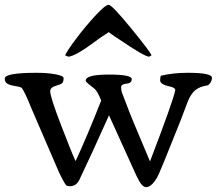

<svg xmlns="http://www.w3.org/2000/svg" viewBox="-42 -773 909 805"><path d="M231 -541Q238.8 -559.6 277.1 -610.6Q315.4 -661.6 357.7 -707.3Q399.9 -752.9 413.6 -752.9Q427.2 -752.9 507.8 -654.3Q588.4 -555.7 593.3 -541L583 -535.2Q562.5 -536.6 458.5 -607.4L440.9 -619.1V-618.7L413.6 -638.2L397 -627Q386.2 -620.6 353 -596.2Q275.4 -538.6 245.1 -535.2ZM586.9 -96.2Q683.6 -348.6 692.9 -395Q692.9 -405.3 670.9 -410.2Q629.4 -418.9 629.4 -436Q629.4 -450.2 632.8 -455.6Q683.6 -467.8 745.6 -467.8Q846.7 -467.8 846.7 -446.8Q846.7 -428.7 830.1 -415.5Q793.5 -410.2 774.9 -393.3Q756.3 -376.5 744.1 -344.2L713.9 -264.6Q626.5 -44.4 616.7 -28.8Q592.8 11.7 570.3 11.7Q552.2 11.7 531.2 -33.7Q527.3 -41.5 526.9 -43L415 -289.6Q337.9 -117.2 296.4 -31.2Q286.1 -6.3 274.9 0.7Q263.7 7.8 251.7 7.8Q239.7 7.8 236.1 4.2Q232.4 0.5 228 -7.1Q223.6 -14.6 220.7 -20Q217.8 -25.4 212.9 -35.4Q208 -45.4 206.5 -47.9L90.3 -317.4Q59.6 -394 47.4 -406.2V-405.8Q38.6 -409.7 18.6 -412.8Q-1.5 -416 -11.7 -422.4Q-22 -428.7 -22 -443.8Q-22 -467.8 111.8 -467.8Q157.7 -467.8 191.2 -461.4Q224.6 -455.1 224.6 -445.8Q224.6 -429.7 218.5 -424.3Q212.4 -418.9 196.3 -414.6Q168.5 -407.2 168.5 -390.6Q168.5 -366.2 215.1 -245.4Q261.7 -124.5 274.9 -97.7Q319.3 -191.9 382.3 -351.6Q366.2 -391.6 353.5 -401.4L333.5 -417.5Q317.4 -429.7 317.4 -435.1Q317.4 -460.4 413.8 -460.4Q510.3 -460.4 510.3 -441.4Q510.3 -423.8 488 -422.1Q465.8 -420.4 465.8 -407.2Q465.8 -394 469.5 -384Q473.1 -374 477.1 -364.5Q481 -355 488.3 -335.4Q505.9 -286.6 567.4 -142.6Z"/></svg>

Font: Corben
Style: Regular
Weight: 400
Designer: vernon adams
Foundry: vernon adams
Version: Version 1.101